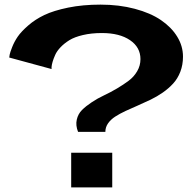

<svg xmlns="http://www.w3.org/2000/svg" viewBox="-20 -811 832 831"><path d="M772 -565.9Q772 -530.3 760.5 -500.5Q749 -470.7 729.5 -449.5Q710 -428.2 684.8 -410.6Q659.7 -393.1 631.8 -379.6Q604 -366.2 576.2 -354.2Q548.3 -342.3 523.2 -330.6Q498 -318.8 478.5 -306.2Q459 -293.5 447.5 -276.9Q436 -260.3 436 -240.2H317.9Q306.6 -268.6 312.3 -293.2Q317.9 -317.9 334.7 -334.7Q351.6 -351.6 377 -368.4Q402.3 -385.3 430.4 -398.4Q458.5 -411.6 486.6 -428.2Q514.6 -444.8 537.1 -461.7Q559.6 -478.5 573.7 -502.7Q587.9 -526.9 587.9 -555.2Q587.9 -606.4 542.7 -637.2Q497.6 -668 420.9 -668Q375.5 -668 339.1 -659.4Q302.7 -650.9 280.5 -637.2Q258.3 -623.5 242.2 -606.7Q226.1 -589.8 218.8 -573.2Q211.4 -556.6 207.5 -543Q203.6 -529.3 203.1 -520.5V-512.2L20 -562Q20.5 -566.9 22 -575.2Q23.4 -583.5 32.7 -607.2Q42 -630.9 56.9 -652.6Q71.8 -674.3 102.1 -700.7Q132.3 -727.1 172.1 -746.1Q211.9 -765.1 275.1 -778.1Q338.4 -791 415 -791Q495.6 -791 563.5 -772.9Q631.3 -754.9 676.5 -724.1Q721.7 -693.4 746.8 -652.6Q772 -611.8 772 -565.9ZM288.1 0V-149.9H465.8V0Z"/></svg>

Font: Sporting Grotesque
Style: Bold
Weight: 700
Designer: Lucas LE BIHAN
Foundry: Lucas LE BIHAN
Version: Version 2.002;PS 2.2;hotconv 1.0.88;makeotf.lib2.5.647800